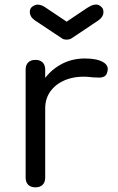

<svg xmlns="http://www.w3.org/2000/svg" viewBox="-20 -804 507 824"><path d="M128 -339Q130 -400 159.5 -448.5Q189 -497 237 -525Q285 -553 344 -553Q395 -553 421.5 -538Q448 -523 441 -497Q438 -482 428.5 -476.5Q419 -471 406.5 -471Q394 -471 378 -472Q320 -480 274 -465.5Q228 -451 201 -418Q174 -385 174 -339ZM132 0Q112 0 101 -11Q90 -22 90 -42V-505Q90 -525 101 -536Q112 -547 132 -547Q152 -547 163 -536Q174 -525 174 -505V-42Q174 -22 163 -11Q152 0 132 0ZM266 -634Q252 -634 245 -640L129 -717Q108 -732 108 -753Q108 -773 129 -781.5Q150 -790 178 -770L266 -711L354 -770Q386 -791 405 -781.5Q424 -772 424 -753Q424 -732 403 -717L288 -640Q280 -634 266 -634Z"/></svg>

Font: Comfortaa Medium
Style: Regular
Weight: 500
Designer: Johan Aakerlund
Foundry: Johan Aakerlund
Version: Version 3.104; ttfautohint (v1.8.1.43-b0c9)